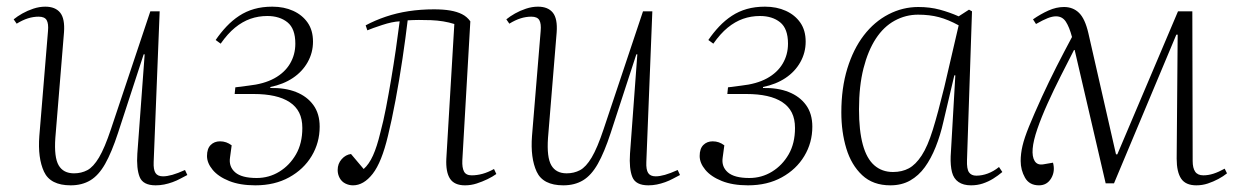

<svg xmlns="http://www.w3.org/2000/svg" viewBox="-20 -542 3713 576"><path d="M21 -484Q32 -493 47 -501.5Q62 -510 80 -516Q98 -522 116 -522Q146 -522 160.5 -504Q175 -486 172 -445L146 -128Q142 -70 156 -46Q170 -22 202 -22Q224 -22 242 -31.5Q260 -41 277 -69.5Q294 -98 313 -155L431 -508H459L441 -56Q440 -33 446.5 -23Q453 -13 469 -13Q481 -13 497 -17.5Q513 -22 535 -32L542 -17Q532 -12 521 -6Q510 0 497.5 4.5Q485 9 472.5 11.5Q460 14 447 14Q409 14 399 -11Q389 -36 392 -81L414 -379H411L334 -143Q315 -85 295.5 -50.5Q276 -16 251 -1Q226 14 192 14Q131 14 112 -27Q93 -68 98 -134L124 -449Q126 -471 120 -481.5Q114 -492 96 -492Q80 -492 64 -487Q48 -482 30 -471Z M746 14Q700 14 667.5 1Q635 -12 618 -32.5Q601 -53 601 -74Q601 -96 612 -107Q623 -118 640 -118Q650 -118 658.5 -115Q667 -112 675 -106L670 -69Q666 -42 685.5 -25Q705 -8 750 -8Q787 -8 818 -27Q849 -46 868 -79Q887 -112 887 -158Q887 -185 877.5 -204Q868 -223 849 -235.5Q830 -248 803 -254Q776 -260 741 -260H684L686 -280L725 -285Q772 -290 803 -307Q834 -324 850 -351Q866 -378 866 -411Q866 -456 842.5 -475Q819 -494 782 -494Q755 -494 731 -485.5Q707 -477 685 -459Q663 -441 642 -411L627 -422Q642 -444 659.5 -462.5Q677 -481 697.5 -494.5Q718 -508 742.5 -515Q767 -522 797 -522Q832 -522 859.5 -509.5Q887 -497 903 -474Q919 -451 919 -417Q919 -384 903 -355.5Q887 -327 858.5 -308Q830 -289 791 -281V-278Q835 -279 868 -266Q901 -253 920 -227Q939 -201 939 -162Q939 -114 915 -74Q891 -34 847.5 -10Q804 14 746 14Z M1077 -466Q1105 -481 1137.5 -492Q1170 -503 1206 -508.5Q1242 -514 1282 -514Q1310 -514 1330.5 -510.5Q1351 -507 1366 -499.5Q1381 -492 1391 -478L1367 -61Q1366 -39 1372 -27.5Q1378 -16 1395 -16Q1411 -16 1427.5 -20.5Q1444 -25 1462 -35L1469 -20Q1458 -12 1442.5 -4.5Q1427 3 1410 8.5Q1393 14 1375 14Q1343 14 1330 -6Q1317 -26 1319 -66L1343 -470Q1311 -480 1273 -481.5Q1235 -483 1203 -481Q1197 -430 1187.5 -366Q1178 -302 1166.5 -241Q1155 -180 1144 -135Q1125 -55 1098 -20.5Q1071 14 1039 14Q1027 14 1016 8.5Q1005 3 999 -8Q993 -19 993 -32Q993 -51 1005 -64.5Q1017 -78 1033 -80L1071 -35Q1087 -49 1099 -75.5Q1111 -102 1121 -144Q1130 -177 1138 -218.5Q1146 -260 1153.5 -304.5Q1161 -349 1167.5 -393.5Q1174 -438 1179 -478Q1157 -477 1126.5 -467Q1096 -457 1082 -451Z M1499 -484Q1510 -493 1525 -501.5Q1540 -510 1558 -516Q1576 -522 1594 -522Q1624 -522 1638.5 -504Q1653 -486 1650 -445L1624 -128Q1620 -70 1634 -46Q1648 -22 1680 -22Q1702 -22 1720 -31.5Q1738 -41 1755 -69.5Q1772 -98 1791 -155L1909 -508H1937L1919 -56Q1918 -33 1924.5 -23Q1931 -13 1947 -13Q1959 -13 1975 -17.5Q1991 -22 2013 -32L2020 -17Q2010 -12 1999 -6Q1988 0 1975.5 4.5Q1963 9 1950.5 11.5Q1938 14 1925 14Q1887 14 1877 -11Q1867 -36 1870 -81L1892 -379H1889L1812 -143Q1793 -85 1773.5 -50.5Q1754 -16 1729 -1Q1704 14 1670 14Q1609 14 1590 -27Q1571 -68 1576 -134L1602 -449Q1604 -471 1598 -481.5Q1592 -492 1574 -492Q1558 -492 1542 -487Q1526 -482 1508 -471Z M2224 14Q2178 14 2145.5 1Q2113 -12 2096 -32.5Q2079 -53 2079 -74Q2079 -96 2090 -107Q2101 -118 2118 -118Q2128 -118 2136.5 -115Q2145 -112 2153 -106L2148 -69Q2144 -42 2163.5 -25Q2183 -8 2228 -8Q2265 -8 2296 -27Q2327 -46 2346 -79Q2365 -112 2365 -158Q2365 -185 2355.5 -204Q2346 -223 2327 -235.5Q2308 -248 2281 -254Q2254 -260 2219 -260H2162L2164 -280L2203 -285Q2250 -290 2281 -307Q2312 -324 2328 -351Q2344 -378 2344 -411Q2344 -456 2320.5 -475Q2297 -494 2260 -494Q2233 -494 2209 -485.5Q2185 -477 2163 -459Q2141 -441 2120 -411L2105 -422Q2120 -444 2137.5 -462.5Q2155 -481 2175.5 -494.5Q2196 -508 2220.5 -515Q2245 -522 2275 -522Q2310 -522 2337.5 -509.5Q2365 -497 2381 -474Q2397 -451 2397 -417Q2397 -384 2381 -355.5Q2365 -327 2336.5 -308Q2308 -289 2269 -281V-278Q2313 -279 2346 -266Q2379 -253 2398 -227Q2417 -201 2417 -162Q2417 -114 2393 -74Q2369 -34 2325.5 -10Q2282 14 2224 14Z M2881 -62Q2880 -35 2887 -25Q2894 -15 2909 -15Q2926 -15 2943.5 -21.5Q2961 -28 2977 -41L2987 -26Q2974 -15 2959.5 -6Q2945 3 2928.5 8.5Q2912 14 2893 14Q2870 14 2855.5 4Q2841 -6 2836 -25.5Q2831 -45 2832 -73L2846 -316H2843L2810 -176Q2801 -136 2787 -101Q2773 -66 2754.5 -40.5Q2736 -15 2710.5 -0.5Q2685 14 2651 14Q2599 14 2566.5 -16.5Q2534 -47 2519 -96.5Q2504 -146 2504 -205Q2504 -278 2522 -336.5Q2540 -395 2571.5 -436Q2603 -477 2645.5 -499Q2688 -521 2735 -521Q2770 -521 2799.5 -513Q2829 -505 2856 -493L2887 -513L2896 -508ZM2659 -26Q2686 -26 2706.5 -37Q2727 -48 2745 -75.5Q2763 -103 2778.5 -153Q2794 -203 2813 -281L2856 -466Q2825 -483 2797 -490.5Q2769 -498 2734 -498Q2697 -498 2664 -480Q2631 -462 2607.5 -426Q2584 -390 2570.5 -337Q2557 -284 2557 -214Q2557 -150 2568.5 -108Q2580 -66 2603 -46Q2626 -26 2659 -26Z M3322 8H3297L3204 -392H3202Q3183 -355 3162 -313.5Q3141 -272 3122.5 -231Q3104 -190 3092 -155Q3080 -120 3078 -96Q3076 -72 3084 -59Q3092 -46 3110 -49L3139 -54Q3146 -28 3133.5 -7Q3121 14 3097 14Q3068 14 3055 -9Q3042 -32 3042 -59Q3042 -81 3047.5 -104.5Q3053 -128 3067 -162.5Q3081 -197 3106 -252Q3116 -274 3127 -296.5Q3138 -319 3149.5 -342Q3161 -365 3173 -387.5Q3185 -410 3196 -431Q3188 -461 3177.5 -477Q3167 -493 3148 -493Q3137 -493 3123 -487.5Q3109 -482 3088 -470L3079 -484Q3102 -500 3125.5 -510.5Q3149 -521 3172 -521Q3199 -521 3217 -503.5Q3235 -486 3245 -443L3328 -79H3332L3514 -508H3557L3558 -59Q3558 -38 3565.5 -27Q3573 -16 3590 -16Q3605 -16 3620.5 -21Q3636 -26 3654 -36L3661 -22Q3650 -13 3635 -5Q3620 3 3603.5 8.5Q3587 14 3569 14Q3537 14 3523.5 -6Q3510 -26 3510 -66L3513 -438H3509Z"/></svg>

Font: Literata 60pt ExtraLight
Style: Italic
Weight: 250
Italic angle: -2°
Designer: Latin by Veronika Burian and Jose Scaglione. Greek by Irene Vlachou. Cyrillic by Vera Evstafieva
Foundry: TypeTogether
Version: Version 3.103;gftools[0.9.29]